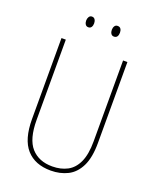

<svg xmlns="http://www.w3.org/2000/svg" viewBox="-162 -980 879 1084"><g transform="rotate(20 277.0 -438.5)"><path d="M475 -228Q475 -140 449 -87.5Q423 -35 378 -12.5Q333 10 277 10Q182 10 130.5 -48Q79 -106 79 -228V-714H105V-232Q105 -117 150.5 -66Q196 -15 277 -15Q328 -15 367 -35.5Q406 -56 427.5 -103Q449 -150 449 -228V-714H475ZM176 -855Q176 -867 182 -877Q188 -887 200 -887Q212 -887 218 -877.5Q224 -868 224 -855Q224 -841 218 -832Q212 -823 200 -823Q188 -823 182 -832.5Q176 -842 176 -855ZM330 -855Q330 -868 336 -877.5Q342 -887 354 -887Q367 -887 373 -878Q379 -869 379 -855Q379 -841 373 -832Q367 -823 354 -823Q342 -823 336 -832.5Q330 -842 330 -855Z"/></g></svg>

Font: Noto Sans Myanmar Condensed Thin
Style: Regular
Weight: 100
Width: 3
Designer: Monotype Design Team
Foundry: Monotype Imaging Inc.
Version: Version 2.107; ttfautohint (v1.8.4.7-5d5b)